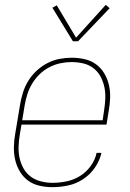

<svg xmlns="http://www.w3.org/2000/svg" viewBox="-20 -767 540 795"><path d="M197 8Q170 8 143.5 2Q117 -4 96.5 -19Q76 -34 62.5 -56.5Q49 -79 43 -104.5Q37 -130 37.5 -158Q38 -186 43 -213L63 -333Q67 -358 75 -383.5Q83 -409 97 -432Q111 -455 131.5 -474Q152 -493 176 -505.5Q200 -518 226 -523Q252 -528 277 -528Q304 -528 330.5 -522Q357 -516 377.5 -501Q398 -486 411.5 -463.5Q425 -441 431 -415Q437 -389 436 -361.5Q435 -334 430 -307L421 -251H69L62 -210Q58 -186 57 -161Q56 -136 61 -113Q66 -90 77.5 -69.5Q89 -49 107.5 -35.5Q126 -22 149.5 -16Q173 -10 197 -10Q226 -10 255.5 -16Q285 -22 311 -38Q337 -54 355.5 -79.5Q374 -105 380 -134H400Q393 -102 373 -73Q353 -44 324 -25Q295 -6 262 1Q229 8 197 8ZM72 -269H405L411 -310Q415 -334 416 -359Q417 -384 412 -407Q407 -430 396 -450.5Q385 -471 366.5 -485Q348 -499 324.5 -504.5Q301 -510 276 -510Q253 -510 229.5 -505Q206 -500 184 -488.5Q162 -477 144 -459.5Q126 -442 113 -420.5Q100 -399 93 -376Q86 -353 82 -330ZM282 -596 197 -735 215 -745 295 -611 418 -747 434 -733 303 -596Z"/></svg>

Font: Iosevka SS04 Thin Oblique
Style: Regular
Weight: 100
Italic angle: -9°
Monospace: yes
Designer: Belleve Invis
Foundry: Belleve Invis
Version: Version 19.0.0; ttfautohint (v1.8.4)